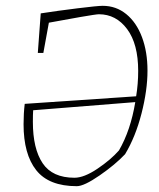

<svg xmlns="http://www.w3.org/2000/svg" viewBox="-20 -631 545 660"><path d="M487 -388Q487 -321 466.5 -241Q446 -161 410 -101Q376 -65 322.5 -28Q269 9 244 9Q148 9 104.5 -46Q61 -101 61 -204Q61 -241 65 -274L448 -300Q455 -343 455 -387Q455 -480 417 -531Q379 -582 320 -582Q311 -582 256 -572.5Q201 -563 148 -553L129 -449H110L120 -585Q178 -594 247 -602.5Q316 -611 333 -611Q379 -611 414 -582.5Q449 -554 468 -503.5Q487 -453 487 -388ZM445 -280 94 -252Q93 -238 93 -212Q93 -120 126.5 -70Q160 -20 236 -20Q269 -20 315 -51Q361 -82 389 -114Q429 -183 445 -280Z"/></svg>

Font: Grenze Thin
Style: Italic
Weight: 250
Italic angle: -10°
Designer: Renata Polastri
Foundry: Omnibus-Type
Version: Version 1.002; ttfautohint (v1.8)